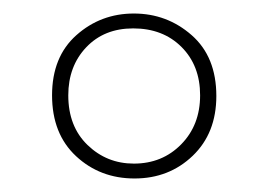

<svg xmlns="http://www.w3.org/2000/svg" viewBox="-20 -809 398 284"><path d="M179 -545Q128 -545 92.5 -578Q57 -611 57 -668Q57 -725 93 -757Q129 -789 178 -789Q227 -789 263.5 -757Q300 -725 300 -667Q300 -612 265 -578.5Q230 -545 179 -545ZM178 -567Q220 -567 248 -595.5Q276 -624 276 -668Q276 -712 248.5 -739.5Q221 -767 177 -767Q134 -767 107.5 -739Q81 -711 81 -668Q81 -622 109.5 -594.5Q138 -567 178 -567Z"/></svg>

Font: Noto Sans Malayalam UI ExtraCondensed Thin
Style: Regular
Weight: 100
Width: 2
Designer: Jelle Bosma - Monotype Design Team
Foundry: Monotype Imaging Inc.
Version: Version 2.104; ttfautohint (v1.8.4.7-5d5b)